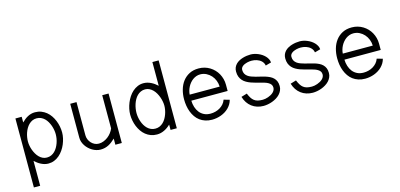

<svg xmlns="http://www.w3.org/2000/svg" viewBox="-75 -1189 3931 1885"><g transform="rotate(-15 1890.5 -246.0)"><path d="M81.1 -502.9V198.2H145V-54.7Q159.2 -41.5 174.8 -30Q190.4 -18.6 207.8 -9.8Q225.1 -1 243.7 3.9Q262.2 8.8 281.7 8.8Q313.5 8.8 341.3 -2.7Q369.1 -14.2 392.1 -33.9Q415 -53.7 433.1 -79.8Q451.2 -106 463.4 -135Q475.6 -164.1 482.2 -194.1Q488.8 -224.1 488.8 -252Q488.8 -282.2 482.9 -313Q477.1 -343.8 465.3 -372.8Q453.6 -401.9 436.3 -427.2Q418.9 -452.6 395.8 -471.4Q372.6 -490.2 344.2 -501.2Q315.9 -512.2 281.7 -512.2Q260.3 -512.2 241.7 -507.1Q223.1 -502 206.3 -492.9Q189.5 -483.9 174.3 -471.7Q159.2 -459.5 145 -445.3V-502.9ZM423.8 -252Q423.8 -231.4 420.2 -208.7Q416.5 -186 408.7 -163.8Q400.9 -141.6 389.2 -121.3Q377.4 -101.1 361.8 -85.7Q346.2 -70.3 326.2 -61.3Q306.2 -52.2 281.7 -52.2Q258.8 -52.2 239.3 -61.5Q219.7 -70.8 204.1 -86.7Q188.5 -102.5 176.8 -122.8Q165 -143.1 157 -165.3Q148.9 -187.5 145 -210Q141.1 -232.4 141.1 -252Q141.1 -272.5 144.8 -294.9Q148.4 -317.4 156 -339.6Q163.6 -361.8 175.3 -381.8Q187 -401.9 202.6 -417.2Q218.3 -432.6 238 -441.7Q257.8 -450.7 281.7 -450.7Q305.7 -450.7 325.7 -441.7Q345.7 -432.6 361.3 -417.5Q377 -402.3 388.7 -382.1Q400.4 -361.8 408.2 -339.8Q416 -317.9 419.9 -295.2Q423.8 -272.5 423.8 -252Z M1027.8 -502.9H963.4V-165.5Q954.1 -143.1 938.2 -122.3Q922.4 -101.6 902.1 -86.2Q881.8 -70.8 858.2 -61.5Q834.5 -52.2 809.6 -52.2Q786.6 -52.2 767.1 -61.8Q747.6 -71.3 733.2 -87.2Q718.8 -103 710.4 -123.3Q702.1 -143.6 702.1 -165.5V-502.9H638.2V-157.2Q638.2 -135.7 645 -115.2Q651.9 -94.7 664.1 -76.2Q676.3 -57.6 692.9 -42Q709.5 -26.4 728.5 -15.1Q747.6 -3.9 768.8 2.4Q790 8.8 811 8.8Q835 8.8 855.5 3.7Q876 -1.5 894.3 -11Q912.6 -20.5 929.2 -33.7Q945.8 -46.9 962.4 -62.5V0H1027.8Z M1586.9 0V-689.9H1523.4V-448.7Q1508.8 -462.4 1492.7 -473.9Q1476.6 -485.4 1459 -493.9Q1441.4 -502.4 1422.9 -507.3Q1404.3 -512.2 1384.3 -512.2Q1352.1 -512.2 1324.2 -500.2Q1296.4 -488.3 1273.7 -468.3Q1251 -448.2 1233.4 -421.6Q1215.8 -395 1203.9 -365.5Q1191.9 -335.9 1185.5 -305.4Q1179.2 -274.9 1179.2 -247.1Q1179.2 -217.3 1185.1 -186.5Q1190.9 -155.8 1202.4 -127.4Q1213.9 -99.1 1231 -74.2Q1248 -49.3 1271 -30.8Q1293.9 -12.2 1322.3 -1.7Q1350.6 8.8 1384.3 8.8Q1404.8 8.8 1423.6 4.2Q1442.4 -0.5 1459.7 -8.8Q1477.1 -17.1 1492.9 -28.6Q1508.8 -40 1523.4 -54.2V0ZM1243.2 -247.1Q1243.2 -267.6 1246.8 -290.8Q1250.5 -314 1257.8 -336.4Q1265.1 -358.9 1276.6 -379.4Q1288.1 -399.9 1303.7 -415.5Q1319.3 -431.2 1339.6 -440.4Q1359.9 -449.7 1384.3 -449.7Q1407.2 -449.7 1426.8 -439.9Q1446.3 -430.2 1462.2 -414.3Q1478 -398.4 1490 -377.4Q1502 -356.4 1510 -334Q1518.1 -311.5 1522.2 -288.8Q1526.4 -266.1 1526.4 -247.1Q1526.4 -227.1 1522.5 -204.8Q1518.6 -182.6 1510.7 -160.6Q1502.9 -138.7 1491.2 -118.9Q1479.5 -99.1 1463.9 -84Q1448.2 -68.8 1428.2 -59.8Q1408.2 -50.8 1384.3 -50.8Q1359.9 -50.8 1339.8 -59.6Q1319.8 -68.4 1304.2 -83.5Q1288.6 -98.6 1277.1 -118.2Q1265.6 -137.7 1258.1 -159.7Q1250.5 -181.6 1246.8 -204.1Q1243.2 -226.6 1243.2 -247.1Z M2103 -152.3Q2094.7 -127.9 2078.4 -109.4Q2062 -90.8 2040.8 -78.1Q2019.5 -65.4 1994.9 -59.1Q1970.2 -52.7 1945.3 -52.7Q1908.2 -52.7 1880.4 -66.4Q1852.5 -80.1 1834 -103.5Q1815.4 -127 1805.4 -158.2Q1795.4 -189.5 1794.4 -224.6H2163.6V-288.1Q2163.6 -318.8 2156 -347.2Q2148.4 -375.5 2134.8 -400.4Q2121.1 -425.3 2101.3 -445.8Q2081.5 -466.3 2057.1 -481.2Q2032.7 -496.1 2004.4 -504.2Q1976.1 -512.2 1944.3 -512.2Q1889.6 -512.2 1849.4 -491.2Q1809.1 -470.2 1782.2 -434.8Q1755.4 -399.4 1742.2 -353Q1729 -306.6 1729 -255.9Q1729 -221.7 1734.4 -189Q1739.7 -156.2 1751.2 -126.7Q1762.7 -97.2 1780 -72.3Q1797.4 -47.4 1821.3 -29.5Q1845.2 -11.7 1876 -1.5Q1906.7 8.8 1944.3 8.8Q1967.8 8.8 1991.2 4.6Q2014.6 0.5 2036.9 -7.8Q2059.1 -16.1 2078.9 -28.3Q2098.6 -40.5 2115 -56.6Q2131.3 -72.8 2143.3 -92.5Q2155.3 -112.3 2161.1 -135.7ZM1794.4 -286.1Q1795.4 -305.7 1801 -325.2Q1806.6 -344.7 1816.2 -363.3Q1825.7 -381.8 1839.1 -397.9Q1852.5 -414.1 1868.9 -426Q1885.3 -438 1904.3 -444.8Q1923.3 -451.7 1944.3 -451.7Q1978 -451.7 2006.1 -437.5Q2034.2 -423.3 2054.7 -400.4Q2075.2 -377.4 2086.7 -347.7Q2098.1 -317.9 2099.1 -286.1Z M2647.5 -384.8Q2646 -403.8 2637.2 -420.7Q2628.4 -437.5 2614.7 -451.7Q2601.1 -465.8 2584 -477.1Q2566.9 -488.3 2547.9 -496.1Q2528.8 -503.9 2509.8 -508.1Q2490.7 -512.2 2473.1 -512.2Q2454.1 -512.2 2433.1 -509.3Q2412.1 -506.3 2392.1 -500.2Q2372.1 -494.1 2354 -484.4Q2335.9 -474.6 2322.3 -460.7Q2308.6 -446.8 2300.5 -428.2Q2292.5 -409.7 2292.5 -386.2Q2292.5 -356 2301.3 -333.5Q2310.1 -311 2325.2 -294.4Q2340.3 -277.8 2360.4 -266.4Q2380.4 -254.9 2403.1 -246.6Q2425.8 -238.3 2449.5 -232.2Q2473.1 -226.1 2495.8 -220.2Q2518.6 -214.4 2538.6 -208Q2558.6 -201.7 2573.7 -192.6Q2588.9 -183.6 2597.7 -171.1Q2606.4 -158.7 2606.4 -140.6Q2606.4 -126.5 2600.1 -114.3Q2593.8 -102.1 2583.3 -92.3Q2572.8 -82.5 2559.1 -75Q2545.4 -67.4 2530.8 -62.3Q2516.1 -57.1 2501.7 -54.4Q2487.3 -51.8 2475.1 -51.8Q2445.3 -51.8 2424.6 -57.1Q2403.8 -62.5 2388.4 -74.5Q2373 -86.4 2361.3 -105.2Q2349.6 -124 2338.4 -150.9L2279.8 -133.3Q2289.6 -100.1 2307.1 -73.7Q2324.7 -47.4 2348.9 -29.1Q2373 -10.7 2403.3 -1Q2433.6 8.8 2468.3 8.8Q2488.8 8.8 2511.7 4.6Q2534.7 0.5 2557.1 -7.8Q2579.6 -16.1 2600.1 -28.6Q2620.6 -41 2636 -57.4Q2651.4 -73.7 2660.6 -94Q2669.9 -114.3 2669.9 -138.7Q2669.9 -167.5 2661.1 -188Q2652.3 -208.5 2637.2 -223.1Q2622.1 -237.8 2601.8 -247.6Q2581.5 -257.3 2559.1 -264.4Q2536.6 -271.5 2512.5 -276.9Q2488.3 -282.2 2465.8 -288.3Q2443.4 -294.4 2423.1 -301.8Q2402.8 -309.1 2387.7 -320.3Q2372.6 -331.5 2363.8 -347.4Q2355 -363.3 2355 -386.2Q2355 -398.9 2360.6 -408.4Q2366.2 -418 2375.5 -425Q2384.8 -432.1 2396.5 -437Q2408.2 -441.9 2420.7 -445.1Q2433.1 -448.2 2445.1 -449.5Q2457 -450.7 2466.3 -450.7Q2479 -450.7 2492.7 -448.7Q2506.3 -446.8 2519.3 -442.4Q2532.2 -438 2543.9 -431.4Q2555.7 -424.8 2565.2 -415.5Q2574.7 -406.2 2581.1 -394.8Q2587.4 -383.3 2589.8 -368.7Z M3147.5 -384.8Q3146 -403.8 3137.2 -420.7Q3128.4 -437.5 3114.7 -451.7Q3101.1 -465.8 3084 -477.1Q3066.9 -488.3 3047.9 -496.1Q3028.8 -503.9 3009.8 -508.1Q2990.7 -512.2 2973.1 -512.2Q2954.1 -512.2 2933.1 -509.3Q2912.1 -506.3 2892.1 -500.2Q2872.1 -494.1 2854 -484.4Q2835.9 -474.6 2822.3 -460.7Q2808.6 -446.8 2800.5 -428.2Q2792.5 -409.7 2792.5 -386.2Q2792.5 -356 2801.3 -333.5Q2810.1 -311 2825.2 -294.4Q2840.3 -277.8 2860.4 -266.4Q2880.4 -254.9 2903.1 -246.6Q2925.8 -238.3 2949.5 -232.2Q2973.1 -226.1 2995.8 -220.2Q3018.6 -214.4 3038.6 -208Q3058.6 -201.7 3073.7 -192.6Q3088.9 -183.6 3097.7 -171.1Q3106.4 -158.7 3106.4 -140.6Q3106.4 -126.5 3100.1 -114.3Q3093.8 -102.1 3083.3 -92.3Q3072.8 -82.5 3059.1 -75Q3045.4 -67.4 3030.8 -62.3Q3016.1 -57.1 3001.7 -54.4Q2987.3 -51.8 2975.1 -51.8Q2945.3 -51.8 2924.6 -57.1Q2903.8 -62.5 2888.4 -74.5Q2873 -86.4 2861.3 -105.2Q2849.6 -124 2838.4 -150.9L2779.8 -133.3Q2789.6 -100.1 2807.1 -73.7Q2824.7 -47.4 2848.9 -29.1Q2873 -10.7 2903.3 -1Q2933.6 8.8 2968.3 8.8Q2988.8 8.8 3011.7 4.6Q3034.7 0.5 3057.1 -7.8Q3079.6 -16.1 3100.1 -28.6Q3120.6 -41 3136 -57.4Q3151.4 -73.7 3160.6 -94Q3169.9 -114.3 3169.9 -138.7Q3169.9 -167.5 3161.1 -188Q3152.3 -208.5 3137.2 -223.1Q3122.1 -237.8 3101.8 -247.6Q3081.5 -257.3 3059.1 -264.4Q3036.6 -271.5 3012.5 -276.9Q2988.3 -282.2 2965.8 -288.3Q2943.4 -294.4 2923.1 -301.8Q2902.8 -309.1 2887.7 -320.3Q2872.6 -331.5 2863.8 -347.4Q2855 -363.3 2855 -386.2Q2855 -398.9 2860.6 -408.4Q2866.2 -418 2875.5 -425Q2884.8 -432.1 2896.5 -437Q2908.2 -441.9 2920.7 -445.1Q2933.1 -448.2 2945.1 -449.5Q2957 -450.7 2966.3 -450.7Q2979 -450.7 2992.7 -448.7Q3006.3 -446.8 3019.3 -442.4Q3032.2 -438 3043.9 -431.4Q3055.7 -424.8 3065.2 -415.5Q3074.7 -406.2 3081.1 -394.8Q3087.4 -383.3 3089.8 -368.7Z M3659.2 -152.3Q3650.9 -127.9 3634.5 -109.4Q3618.2 -90.8 3596.9 -78.1Q3575.7 -65.4 3551 -59.1Q3526.4 -52.7 3501.5 -52.7Q3464.4 -52.7 3436.5 -66.4Q3408.7 -80.1 3390.1 -103.5Q3371.6 -127 3361.6 -158.2Q3351.6 -189.5 3350.6 -224.6H3719.7V-288.1Q3719.7 -318.8 3712.2 -347.2Q3704.6 -375.5 3690.9 -400.4Q3677.2 -425.3 3657.5 -445.8Q3637.7 -466.3 3613.3 -481.2Q3588.9 -496.1 3560.5 -504.2Q3532.2 -512.2 3500.5 -512.2Q3445.8 -512.2 3405.5 -491.2Q3365.2 -470.2 3338.4 -434.8Q3311.5 -399.4 3298.3 -353Q3285.2 -306.6 3285.2 -255.9Q3285.2 -221.7 3290.5 -189Q3295.9 -156.2 3307.4 -126.7Q3318.8 -97.2 3336.2 -72.3Q3353.5 -47.4 3377.4 -29.5Q3401.4 -11.7 3432.1 -1.5Q3462.9 8.8 3500.5 8.8Q3523.9 8.8 3547.4 4.6Q3570.8 0.5 3593 -7.8Q3615.2 -16.1 3635 -28.3Q3654.8 -40.5 3671.1 -56.6Q3687.5 -72.8 3699.5 -92.5Q3711.4 -112.3 3717.3 -135.7ZM3350.6 -286.1Q3351.6 -305.7 3357.2 -325.2Q3362.8 -344.7 3372.3 -363.3Q3381.8 -381.8 3395.3 -397.9Q3408.7 -414.1 3425 -426Q3441.4 -438 3460.4 -444.8Q3479.5 -451.7 3500.5 -451.7Q3534.2 -451.7 3562.3 -437.5Q3590.3 -423.3 3610.8 -400.4Q3631.3 -377.4 3642.8 -347.7Q3654.3 -317.9 3655.3 -286.1Z"/></g></svg>

Font: Saysettha
Style: Regular
Weight: 400
Designer: John M. Durdin
Foundry: Lao Script for Windows
Version: Version 2.201